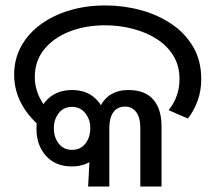

<svg xmlns="http://www.w3.org/2000/svg" viewBox="-20 -686 792 706"><path d="M152 -201Q91 -247 61.5 -299.5Q32 -352 32 -411Q32 -469 58 -516Q84 -563 130 -596.5Q176 -630 236.5 -648Q297 -666 367 -666Q434 -666 497 -649Q560 -632 610.5 -598Q661 -564 690.5 -513.5Q720 -463 720 -395Q720 -353 707 -316.5Q694 -280 671 -250L600 -281Q619 -304 629.5 -333Q640 -362 640 -395Q640 -445 617 -482Q594 -519 555 -543.5Q516 -568 467 -580.5Q418 -593 367 -593Q294 -593 235.5 -570Q177 -547 142.5 -504.5Q108 -462 108 -403Q108 -363 126 -326.5Q144 -290 178 -258L152 -201ZM244 -74Q184 -74 149 -113Q114 -152 114 -213Q114 -276 149.5 -315.5Q185 -355 245 -355Q304 -355 338.5 -316Q373 -277 373 -215Q373 -153 338 -113.5Q303 -74 244 -74ZM245 -135Q276 -135 294 -158Q312 -181 312 -215Q312 -247 293.5 -270Q275 -293 245 -293Q214 -293 196 -270Q178 -247 178 -214Q178 -181 196 -158Q214 -135 245 -135ZM312 -148 335 -222Q335 -264 348.5 -293.5Q362 -323 388.5 -339Q415 -355 452 -355Q483 -355 506 -346Q529 -337 544 -319.5Q559 -302 566.5 -277.5Q574 -253 574 -222V0H496V-216Q496 -253 481 -273.5Q466 -294 440 -294Q412 -294 397 -273.5Q382 -253 382 -216V0H304Z"/></svg>

Font: uoriya25
Style: Book
Weight: 400
Designer: Jelle Bosma - Monotype Design Team
Foundry: Monotype Imaging Inc.
Version: Version 2.003